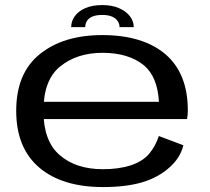

<svg xmlns="http://www.w3.org/2000/svg" viewBox="-20 -733 830 758"><path d="M387 5.5V-65Q279.5 -65 216 -120.5Q151.5 -175.5 151.5 -295Q151.5 -418 218 -471Q284.5 -524.5 384.5 -524.5Q487.5 -524.5 548.5 -475Q602 -429.5 607.5 -331H139V-263H718.5Q721.5 -279 721.5 -297.5Q721.5 -443 633 -519Q543.5 -594.5 384 -594.5Q231 -594.5 138 -520Q44 -445 44 -295.5Q44 -148.5 135.5 -71Q226 5.5 387 5.5ZM387 -65V5.5Q478 5.5 542 -13.5Q605 -32.5 648.5 -71.5Q691.5 -109 704 -159.5L607 -196Q594.5 -157 569 -126Q543 -95.5 495.5 -80Q448.5 -65 387 -65ZM384.5 -713Q344.5 -713 317 -701Q289.5 -689 275.2 -669Q261 -649 261 -626H316.5Q316.5 -638.5 322.8 -649.5Q329 -660.5 343.8 -667.2Q358.5 -674 384.5 -674Q408 -674 422.8 -667.2Q437.5 -660.5 444.8 -649.5Q452 -638.5 452 -626H508Q508 -649 492.8 -669Q477.5 -689 449.5 -701Q421.5 -713 384.5 -713Z"/></svg>

Font: Anybody Expanded
Style: Regular
Weight: 400
Width: 7
Version: Version 1.113;gftools[0.9.25]